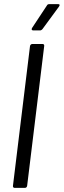

<svg xmlns="http://www.w3.org/2000/svg" viewBox="-20 -914 310 934"><path d="M142 -766H175C179 -766 184 -769 187 -773L267 -882C272 -889 271 -894 263 -894H220C215 -894 210 -892 208 -887L136 -778C132 -771 134 -766 142 -766ZM51 0H101C107 0 111 -4 112 -10L195 -690C196 -696 193 -700 187 -700H137C132 -700 127 -696 126 -690L43 -10C42 -4 46 0 51 0Z"/></svg>

Font: Barlow Semi Condensed
Style: Italic
Weight: 400
Width: 4
Italic angle: -7°
Designer: Jeremy Tribby
Foundry: Tribby Type
Version: Version 1.422;hotconv 1.0.109;makeotfexe 2.5.65596